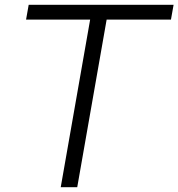

<svg xmlns="http://www.w3.org/2000/svg" viewBox="-20 -783 746 803"><path d="M303 0H234L357 -701H89L100 -763H706L695 -701H426Z"/></svg>

Font: Open Sauce One Light Italic
Style: Regular
Weight: 300
Italic angle: -10°
Designer: Alfredo Marco Pradil
Foundry: Creative Sauce Fz LLC
Version: Version 1.477